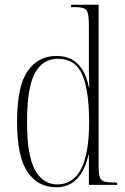

<svg xmlns="http://www.w3.org/2000/svg" viewBox="-20 -780 529 810"><path d="M217 10Q140 10 96 -54.5Q52 -119 52 -267Q52 -416 96.5 -480Q141 -544 218 -544Q329 -544 355 -411H357Q355 -453 355 -488Q355 -523 355 -549V-669Q355 -707 350.5 -724Q346 -741 332 -745.5Q318 -750 290 -750H280V-760H396V-79Q396 -49 400.5 -34Q405 -19 419.5 -14.5Q434 -10 463 -10H474V0H355V-126H353Q322 10 217 10ZM222 -2Q356 -3 356 -265Q356 -398 327 -465Q298 -532 224 -532Q160 -532 127 -471Q94 -410 94 -265Q94 -124 127.5 -63Q161 -2 222 -2Z"/></svg>

Font: Noto Serif Display Condensed ExtraLight
Style: Regular
Weight: 200
Width: 3
Designer: Monotype Design Team
Foundry: Monotype Imaging Inc.
Version: Version 2.009